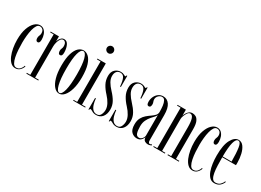

<svg xmlns="http://www.w3.org/2000/svg" viewBox="-25 -1388 2815 2070"><g transform="rotate(30 1383.0 -353.0)"><path d="M154 10Q121.5 10 96.5 -13.5Q71.5 -37 54.5 -77Q37.5 -117 28.8 -166.2Q20 -215.5 20 -266.5Q20 -352.5 40.5 -410.2Q61 -468 92.8 -497.2Q124.5 -526.5 158.5 -526.5Q188.5 -526.5 208.8 -508.5Q229 -490.5 239.2 -461.5Q249.5 -432.5 249.5 -400Q249.5 -354 224.5 -354Q211 -354 204.8 -364.5Q198.5 -375 198.5 -392Q198.5 -410 205.8 -425.5Q213 -441 213 -455.5Q213 -486.5 198.2 -501Q183.5 -515.5 161.5 -515.5Q140 -515.5 125.2 -493Q110.5 -470.5 101.2 -433.8Q92 -397 87.8 -353.8Q83.5 -310.5 83.5 -269.5Q83.5 -228.5 86.2 -182Q89 -135.5 97.2 -94.2Q105.5 -53 120.8 -27Q136 -1 161 -1Q192 -1 210.2 -23.2Q228.5 -45.5 233 -66L242 -61.5Q232 -31.5 210 -10.8Q188 10 154 10Z M289 0V-10H332.5V-513.5H289V-523.5H392.5V-460.5Q393.5 -466.5 401 -482.5Q408.5 -498.5 423 -512.5Q437.5 -526.5 459.5 -526.5Q494 -526.5 511.8 -487.8Q529.5 -449 529.5 -397.5Q529.5 -354 503.5 -354Q489.5 -354 483.5 -365.8Q477.5 -377.5 477.5 -394.5Q477.5 -411 484.2 -425Q491 -439 491 -455.5Q491 -486 479.8 -500.5Q468.5 -515 453.5 -515Q433.5 -515 419.8 -495Q406 -475 399.2 -447.8Q392.5 -420.5 392.5 -397.5V-10H438V0Z M700.5 11Q666 11 637 -21.5Q608 -54 590.2 -115.2Q572.5 -176.5 572.5 -263.5Q572.5 -359 590.8 -416.8Q609 -474.5 638.2 -500.5Q667.5 -526.5 700.5 -526.5Q732.5 -526.5 762 -500.5Q791.5 -474.5 810 -416.8Q828.5 -359 828.5 -263.5Q828.5 -176.5 810.5 -115.2Q792.5 -54 763.5 -21.5Q734.5 11 700.5 11ZM700.5 2Q730 2 747.8 -66.2Q765.5 -134.5 765.5 -263.5Q765.5 -390 747.8 -453.8Q730 -517.5 700.5 -517.5Q670.5 -517.5 652.8 -453.8Q635 -390 635 -263.5Q635 -134.5 652.8 -66.2Q670.5 2 700.5 2Z M945 -632Q926.5 -632 913.8 -644.8Q901 -657.5 901 -675Q901 -693 913.8 -705.8Q926.5 -718.5 945 -718.5Q962 -718.5 974.5 -705.8Q987 -693 987 -675Q987 -657.5 974.5 -644.8Q962 -632 945 -632ZM871.5 0V-10H916V-513.5H871.5V-523.5H976V-10H1021.5V0Z M1162.5 11Q1131 11 1110.5 -2Q1090 -15 1079.5 -15Q1071.5 -15 1070 0H1062V-143.5H1072Q1075 -105.5 1085 -72.5Q1095 -39.5 1114.2 -19.2Q1133.5 1 1163.5 1Q1197.5 1 1211.2 -27.5Q1225 -56 1225 -88Q1225 -122.5 1205 -160.5Q1185 -198.5 1150.5 -235.5Q1112 -276.5 1087.8 -321Q1063.5 -365.5 1063.5 -420Q1063.5 -471.5 1093 -499Q1122.5 -526.5 1163 -526.5Q1188.5 -526.5 1203.8 -517.5Q1219 -508.5 1226.5 -508.5Q1233 -508.5 1234.5 -523.5H1243.5V-384.5H1233.5Q1228.5 -451.5 1213.2 -484Q1198 -516.5 1163 -516.5Q1135.5 -516.5 1118.5 -497.2Q1101.5 -478 1101.5 -440Q1101.5 -405 1121.8 -370Q1142 -335 1176.5 -298.5Q1219.5 -253 1243.2 -210.5Q1267 -168 1267 -117Q1267 -59 1238.8 -24Q1210.5 11 1162.5 11Z M1415.5 11Q1384 11 1363.5 -2Q1343 -15 1332.5 -15Q1324.5 -15 1323 0H1315V-143.5H1325Q1328 -105.5 1338 -72.5Q1348 -39.5 1367.2 -19.2Q1386.5 1 1416.5 1Q1450.5 1 1464.2 -27.5Q1478 -56 1478 -88Q1478 -122.5 1458 -160.5Q1438 -198.5 1403.5 -235.5Q1365 -276.5 1340.8 -321Q1316.5 -365.5 1316.5 -420Q1316.5 -471.5 1346 -499Q1375.5 -526.5 1416 -526.5Q1441.5 -526.5 1456.8 -517.5Q1472 -508.5 1479.5 -508.5Q1486 -508.5 1487.5 -523.5H1496.5V-384.5H1486.5Q1481.5 -451.5 1466.2 -484Q1451 -516.5 1416 -516.5Q1388.5 -516.5 1371.5 -497.2Q1354.5 -478 1354.5 -440Q1354.5 -405 1374.8 -370Q1395 -335 1429.5 -298.5Q1472.5 -253 1496.2 -210.5Q1520 -168 1520 -117Q1520 -59 1491.8 -24Q1463.5 11 1415.5 11Z M1668.5 10Q1629.5 10 1600.8 -17.2Q1572 -44.5 1572 -110.5Q1572 -158.5 1589 -190Q1606 -221.5 1631 -242.8Q1656 -264 1681 -281Q1706 -298 1723 -316.2Q1740 -334.5 1740 -361Q1740 -400 1735.8 -435.2Q1731.5 -470.5 1719.2 -492.8Q1707 -515 1683.5 -515Q1659.5 -515 1640.2 -495.5Q1621 -476 1621 -451Q1621 -433.5 1626.8 -420.8Q1632.5 -408 1632.5 -392Q1632.5 -375.5 1626.5 -364.8Q1620.5 -354 1606 -354Q1581 -354 1581 -398.5Q1581 -431.5 1594.8 -460.8Q1608.5 -490 1633.5 -508.2Q1658.5 -526.5 1692 -526.5Q1741.5 -526.5 1770.8 -484Q1800 -441.5 1800 -355.5V-42Q1800 -23 1806.2 -15.5Q1812.5 -8 1820.5 -8Q1827 -8 1833.5 -11Q1840 -14 1843 -17L1848.5 -8Q1843.5 -3 1831.2 1.5Q1819 6 1802.5 6Q1781 6 1763.2 -6Q1745.5 -18 1744.5 -48.5Q1740 -31.5 1721 -10.8Q1702 10 1668.5 10ZM1686 -8Q1707 -8 1723.5 -28.2Q1740 -48.5 1740 -68.5V-326.5Q1739 -312 1723 -295Q1707 -278 1686.5 -254.5Q1666 -231 1650.5 -199Q1635 -167 1635 -122.5Q1635 -69 1645.2 -38.5Q1655.5 -8 1686 -8Z M1869 0V-10H1913V-513.5H1869V-523.5H1973V-448.5Q1978 -465.5 1988.8 -483.5Q1999.5 -501.5 2016 -514Q2032.5 -526.5 2055.5 -526.5Q2076.5 -526.5 2097.2 -515.8Q2118 -505 2132 -473Q2146 -441 2146 -377.5V-10H2187.5V0H2046V-10H2086V-366.5Q2086 -442 2073.5 -476.8Q2061 -511.5 2035 -511.5Q2018.5 -511.5 2004.5 -492.2Q1990.5 -473 1981.8 -448.8Q1973 -424.5 1973 -409V-10H2013.5V0Z M2359 10Q2326.5 10 2301.5 -13.5Q2276.5 -37 2259.5 -77Q2242.5 -117 2233.8 -166.2Q2225 -215.5 2225 -266.5Q2225 -352.5 2245.5 -410.2Q2266 -468 2297.8 -497.2Q2329.5 -526.5 2363.5 -526.5Q2393.5 -526.5 2413.8 -508.5Q2434 -490.5 2444.2 -461.5Q2454.5 -432.5 2454.5 -400Q2454.5 -354 2429.5 -354Q2416 -354 2409.8 -364.5Q2403.5 -375 2403.5 -392Q2403.5 -410 2410.8 -425.5Q2418 -441 2418 -455.5Q2418 -486.5 2403.2 -501Q2388.5 -515.5 2366.5 -515.5Q2345 -515.5 2330.2 -493Q2315.5 -470.5 2306.2 -433.8Q2297 -397 2292.8 -353.8Q2288.5 -310.5 2288.5 -269.5Q2288.5 -228.5 2291.2 -182Q2294 -135.5 2302.2 -94.2Q2310.5 -53 2325.8 -27Q2341 -1 2366 -1Q2397 -1 2415.2 -23.2Q2433.5 -45.5 2438 -66L2447 -61.5Q2437 -31.5 2415 -10.8Q2393 10 2359 10Z M2632.5 10.5Q2597.5 10.5 2573.8 -13Q2550 -36.5 2535.2 -76.2Q2520.5 -116 2514 -164.5Q2507.5 -213 2507.5 -263Q2507.5 -394.5 2544 -460.5Q2580.5 -526.5 2629.5 -526.5Q2667.5 -526.5 2692 -493.5Q2716.5 -460.5 2728.2 -409.8Q2740 -359 2740 -305.5Q2740 -297.5 2740 -290Q2740 -282.5 2739.5 -275H2569V-273Q2569 -222 2570.8 -173.8Q2572.5 -125.5 2579 -86.5Q2585.5 -47.5 2600 -24.5Q2614.5 -1.5 2640.5 -1.5Q2676.5 -1.5 2697.8 -22.2Q2719 -43 2726.5 -67.5L2735.5 -62.5Q2724.5 -32.5 2699.2 -11Q2674 10.5 2632.5 10.5ZM2629.5 -517.5Q2570.5 -517.5 2569 -285H2679Q2679 -389.5 2669.2 -453.5Q2659.5 -517.5 2629.5 -517.5Z"/></g></svg>

Font: Imbue 100pt Light
Style: Regular
Weight: 300
Designer: Tyler Finck
Foundry: Etcetera Type Company
Version: Version 1.102; ttfautohint (v1.8.3)